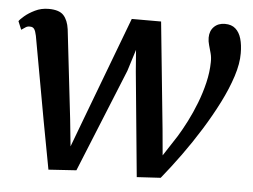

<svg xmlns="http://www.w3.org/2000/svg" viewBox="-45 -624 910 691"><g transform="rotate(5 409.5 -279.0)"><path d="M153.5 10 121 -164 66.5 -466Q63 -483 58 -490Q53 -497 44 -497Q34 -498 26.8 -493Q19.5 -488 12 -483L-0.5 -513Q3 -519 17.8 -531.8Q32.5 -544.5 55 -555.5Q77.5 -566.5 104 -566.5Q142.5 -566.5 158.2 -549.2Q174 -532 178.5 -499.5L215.5 -178L225.5 -80.5L265.5 -187L405 -556.5H511L550 -170.5L558.5 -77L607 -151.5Q622 -176 638.5 -208.2Q655 -240.5 669.2 -277.2Q683.5 -314 692.5 -352Q701.5 -390 702 -426Q702.5 -443 698.5 -458Q694.5 -473 690.5 -486.8Q686.5 -500.5 686.5 -513.5Q686.5 -538 701.5 -553Q716.5 -568 741 -568Q765 -568 779.2 -555.2Q793.5 -542.5 800 -520Q806.5 -497.5 806.5 -467.5Q807 -430.5 792 -384Q777 -337.5 751.5 -287Q726 -236.5 694 -185Q662 -133.5 627 -85.2Q592 -37 558.5 4L472.5 9L436 -369.5L430 -447L405.5 -369L254 3.5Z"/></g></svg>

Font: Merriweather 20pt Medium
Style: Italic
Weight: 500
Italic angle: -7.8°
Version: Version 2.101